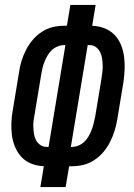

<svg xmlns="http://www.w3.org/2000/svg" viewBox="-20 -755 540 775"><path d="M143 0 157 -84Q131 -85 107.5 -94Q84 -103 67.5 -120.5Q51 -138 41 -161.5Q31 -185 28 -210Q25 -235 26 -261Q27 -287 32 -313L57 -464Q60 -487 67 -509.5Q74 -532 85 -553.5Q96 -575 112 -594Q128 -613 149 -626.5Q170 -640 192.5 -645.5Q215 -651 238 -651H250L264 -735H366L352 -651Q378 -650 401.5 -641Q425 -632 442 -614.5Q459 -597 468.5 -573.5Q478 -550 481 -525Q484 -500 483 -474Q482 -448 478 -422L453 -271Q449 -248 442 -225.5Q435 -203 424 -181.5Q413 -160 397 -141Q381 -122 360 -108.5Q339 -95 316.5 -89.5Q294 -84 271 -84H259L245 0ZM168 -162H176L244 -573H239Q226 -573 212.5 -567.5Q199 -562 188.5 -552Q178 -542 171 -529.5Q164 -517 159 -504Q154 -491 151 -478Q148 -465 146 -452L121 -301Q118 -286 116 -272Q114 -258 114.5 -243.5Q115 -229 117 -215.5Q119 -202 125 -190Q131 -178 142.5 -170Q154 -162 168 -162ZM266 -162H271Q284 -162 297 -167.5Q310 -173 320.5 -183Q331 -193 338 -205.5Q345 -218 350 -231Q355 -244 358 -257Q361 -270 364 -283L389 -434Q391 -449 393 -463Q395 -477 394.5 -491.5Q394 -506 392 -519.5Q390 -533 384 -545Q378 -557 367 -565Q356 -573 342 -573H334Z"/></svg>

Font: Iosevka Term Curly Semibold
Style: Italic
Weight: 600
Italic angle: -9°
Designer: Belleve Invis
Foundry: Belleve Invis
Version: Version 32.3.0